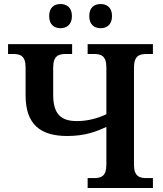

<svg xmlns="http://www.w3.org/2000/svg" viewBox="-20 -933 811 953"><path d="M480 -793C509 -793 536 -810 536 -853C536 -897 509 -913 480 -913C449 -913 423 -897 423 -853C423 -810 449 -793 480 -793ZM280 -793C310 -793 337 -810 337 -853C337 -897 310 -913 280 -913C250 -913 224 -897 224 -853C224 -810 250 -793 280 -793ZM415 0H739V-49H708C673 -49 645 -57 645 -115V-598C645 -657 673 -665 708 -665H739V-714H415V-665H446C481 -665 508 -657 508 -598V-366C468 -347 418 -332 362 -332C283 -332 244 -366 244 -463V-598C244 -657 272 -665 307 -665H338V-714H20V-665H45C79 -665 107 -657 107 -599V-460C107 -312 184 -258 314 -258C404 -258 460 -281 508 -303V-116C508 -57 481 -49 446 -49H415Z"/></svg>

Font: Noto Serif Semi
Style: Regular
Weight: 600
Designer: Monotype Design Team
Foundry: Monotype Imaging Inc.
Version: Version 1.002